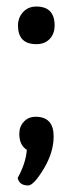

<svg xmlns="http://www.w3.org/2000/svg" viewBox="-20 -464 223 587"><path d="M35 -386Q35 -410 50.5 -427Q66 -444 91 -444Q147 -444 147 -386Q147 -361 132 -345Q117 -329 91 -329Q35 -329 35 -386ZM39 -55Q39 -77 53 -92Q67 -107 89 -107Q144 -107 144 -47Q144 2 113.5 52.5Q83 103 66 103Q39 103 34 80Q59 35 62 -6Q39 -20 39 -55Z"/></svg>

Font: Yanone Kaffeesatz
Style: Regular
Weight: 400
Designer: Yanone (Cyrillic: Daniel Pouzeot)
Foundry: Yanone
Version: Version 1.003;PS 001.003;hotconv 1.0.88;makeotf.lib2.5.64775